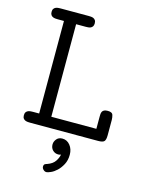

<svg xmlns="http://www.w3.org/2000/svg" viewBox="-124 -689 772 992"><g transform="rotate(15 262.5 -193.0)"><path d="M479 -41Q479 -17 471.5 -8.5Q464 0 439 0H75Q70 0 63 -0.5Q56 -1 49.5 -3.5Q43 -6 38.5 -12Q34 -18 34 -29Q34 -40 38.5 -46Q43 -52 49.5 -54.5Q56 -57 63 -57.5Q70 -58 75 -58H108V-553H75Q70 -553 63 -553.5Q56 -554 49.5 -556.5Q43 -559 38.5 -565Q34 -571 34 -582Q34 -593 38.5 -599Q43 -605 49.5 -607.5Q56 -610 63 -610.5Q70 -611 75 -611H225Q230 -611 237 -610.5Q244 -610 250 -607.5Q256 -605 260.5 -599Q265 -593 265 -582Q265 -571 260.5 -565Q256 -559 250 -556.5Q244 -554 237 -553.5Q230 -553 225 -553H173V-58H414V-123Q414 -130 414.5 -137Q415 -144 418 -150Q421 -156 428 -159.5Q435 -163 447 -163Q471 -163 475 -149.5Q479 -136 479 -123ZM316 107Q316 137 304 159.5Q292 182 276.5 196.5Q261 211 245 218Q229 225 222 225Q213 225 205.5 217.5Q198 210 198 202Q198 191 204.5 187.5Q211 184 216 183Q244 173 256.5 154.5Q269 136 272 118Q264 121 258 121Q240 121 228 109Q216 97 216 78Q216 63 227 49.5Q238 36 258 36Q283 36 299.5 56.5Q316 77 316 107Z"/></g></svg>

Font: CMU Typewriter Custom
Style: Regular
Weight: 500
Monospace: yes
Version: Version 0.7.0